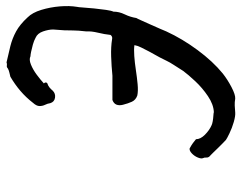

<svg xmlns="http://www.w3.org/2000/svg" viewBox="-98 -636 757 602"><g transform="rotate(-90 281.0 -335.5)"><path d="M527 -628Q542 -613 550.5 -585Q559 -557 561.5 -527Q564 -497 560 -473Q559 -470 558 -454.5Q557 -439 555 -419Q553 -399 550.5 -382Q548 -365 545 -359Q545 -341 536.5 -323.5Q528 -306 525 -287Q523 -284 517.5 -271.5Q512 -259 504.5 -242.5Q497 -226 491 -212Q485 -198 483 -193Q460 -143 424.5 -95Q389 -47 351 -16Q332 -1 308 11.5Q284 24 272 23Q261 21 250.5 21.5Q240 22 229 23Q218 24 199 18.5Q180 13 163.5 5Q147 -3 143 -6Q141 -8 133.5 -15Q126 -22 118 -30.5Q110 -39 103.5 -45.5Q97 -52 95 -54Q87 -60 87.5 -67Q88 -74 86 -77Q83 -83 87.5 -94Q92 -105 100.5 -113Q109 -121 116 -120Q127 -114 133 -109.5Q139 -105 145 -100Q145 -86 159 -72Q173 -58 189 -51Q193 -49 201.5 -47.5Q210 -46 218.5 -45.5Q227 -45 230 -44Q254 -45 280 -62.5Q306 -80 327 -102.5Q348 -125 359 -140Q371 -159 378.5 -170.5Q386 -182 390.5 -191.5Q395 -201 401.5 -213.5Q408 -226 420 -247Q427 -261 432.5 -271.5Q438 -282 440 -293Q427 -295 406 -293.5Q385 -292 362 -288.5Q339 -285 317.5 -283Q296 -281 282 -284Q268 -289 262.5 -301Q257 -313 253 -329Q250 -341 253.5 -349.5Q257 -358 268 -362H344Q374 -365 404.5 -366Q435 -367 459 -363Q463 -362 466.5 -363.5Q470 -365 472 -368Q474 -387 479 -407.5Q484 -428 483 -444Q486 -470 486 -485Q486 -500 486.5 -513Q487 -526 489 -548Q489 -562 483 -579.5Q477 -597 463 -603Q454 -608 441.5 -611.5Q429 -615 419 -617Q409 -619 405 -619Q395 -624 379 -617.5Q363 -611 347.5 -599.5Q332 -588 320 -577Q323 -574 323 -571Q323 -568 320 -566Q313 -564 307.5 -559.5Q302 -555 297 -549Q288 -540 275 -542Q262 -544 258 -557Q257 -565 253 -573Q249 -581 249 -590.5Q249 -600 259 -611Q276 -633 296.5 -650.5Q317 -668 341 -682Q345 -683 353.5 -685Q362 -687 367 -690Q371 -694 376 -693Q381 -692 386 -694Q413 -688 437 -682Q461 -676 483 -664Q505 -652 527 -628Z"/></g></svg>

Font: Caveat Medium
Style: Regular
Weight: 500
Designer: Pablo Impallari
Foundry: Pablo Impallari
Version: Version 2.000